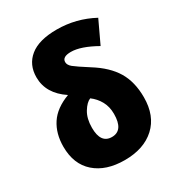

<svg xmlns="http://www.w3.org/2000/svg" viewBox="-184 -887 940 1016"><g transform="rotate(-30 286.5 -379.5)"><path d="M95 -603Q95 -504 193 -439Q110 -408 72.5 -351Q35 -294 35 -214Q35 -107 101.5 -48.5Q168 10 282 10Q399 10 467 -52.5Q535 -115 535 -228Q535 -322 496 -387Q457 -452 372 -505Q306 -547 286.5 -563Q267 -579 267 -597Q267 -629 320 -629Q380 -629 472 -577L536 -713Q432 -769 314 -769Q205 -769 150 -724.5Q95 -680 95 -603ZM354 -231Q354 -130 284 -130Q216 -130 216 -225Q216 -281 238.5 -318Q261 -355 286 -365Q317 -342 335.5 -308.5Q354 -275 354 -231Z"/></g></svg>

Font: Noto Sans UI SemiCondensed Black
Style: Regular
Weight: 900
Width: 4
Designer: Monotype Design Team
Foundry: Monotype Imaging Inc.
Version: 1.001